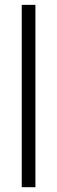

<svg xmlns="http://www.w3.org/2000/svg" viewBox="-20 -782 239 802"><path d="M127.9 0H70.8V-761.7H127.9Z"/></svg>

Font: RobotoCondensed-Light
Style: Light
Weight: 300
Designer: Google
Version: Version 1.200311; 2013